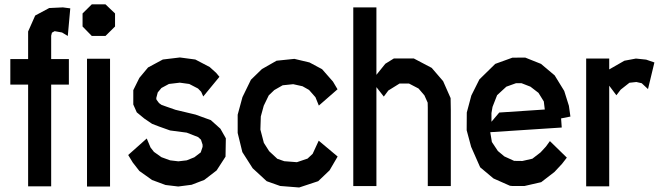

<svg xmlns="http://www.w3.org/2000/svg" viewBox="-20 -832 2962 863"><path d="M210 -671.4V-566.4H289.6V-451.7H210V5.4H106.4V-451.7H26.4V-566.4H106.4V-690.4L138.2 -762.2L201.2 -795.9L262.7 -798.8L295.9 -794.4L284.7 -670.4L258.8 -686L225.6 -691.9L213.4 -685.1Z M454.1 -670.4H392.6L351.1 -712.9V-771.5L392.6 -812.5H454.1L497.1 -771.5V-712.9ZM371.1 6.3V-567.9H474.6V6.3Z M970.7 -253.4 995.1 -210.4 993.7 -127.9 953.6 -65.9 898.4 -23.4 841.3 -1.5 781.2 6.3 724.1 -0.5 663.6 -22.9 606.4 -63.5 576.7 -101.6 556.2 -135.3 639.6 -209.5 656.7 -168.9 671.9 -149.4 705.6 -125.5 744.6 -111.3 781.7 -106.9 819.3 -111.3 853.5 -125 882.3 -147 890.6 -171.9V-181.6L883.3 -204.1L870.6 -215.8L819.3 -235.8L744.6 -245.6L695.3 -263.2L663.6 -275.4L628.4 -299.3L594.7 -327.1L579.1 -362.3V-426.8L606.4 -481.9L645.5 -528.8L711.9 -564.5L788.6 -573.7L857.9 -564.5L922.4 -530.8L951.7 -504.4L966.3 -486.8L893.6 -398.4L884.3 -419.4L870.1 -434.1L830.6 -454.6L788.1 -460.4L739.3 -454.6L705.6 -436.5L689 -416.5L682.6 -392.1V-387.2L683.6 -383.8L694.8 -368.7L705.6 -360.8L727.1 -353L769 -338.4L858.9 -316.9L927.7 -292Z M1412.6 -199.7 1497.6 -128.4 1461.4 -66.4 1410.2 -17.6 1324.7 10.7 1239.3 3.9 1178.7 -17.6 1115.7 -75.7 1069.3 -148.4 1048.3 -234.4V-316.4L1069.8 -395.5L1107.9 -473.6L1157.2 -521.5L1223.1 -559.1L1303.2 -567.4L1371.1 -551.3L1427.7 -521L1476.6 -465.3L1497.1 -430.7L1413.1 -357.4L1397.9 -395L1369.1 -427.7L1339.8 -444.3L1297.9 -453.6L1250.5 -448.7L1212.9 -427.2L1188 -403.3L1165.5 -356.9L1152.3 -308.6L1150.4 -249.5L1166 -189.9L1189.9 -152.3L1226.6 -118.2L1257.8 -107.4L1314.5 -103L1362.3 -119.1L1385.3 -140.6Z M2005.4 -391.1 2006.3 -337.4V4.4H1902.8V-347.7L1902.3 -370.6L1887.7 -403.3L1861.3 -434.1L1818.4 -456.5H1775.9L1725.6 -425.3L1705.1 -397.9L1671.9 -440.4V4.4H1567.9V-798.8H1671.9V-495.6L1711.9 -545.4L1750.5 -569.3H1839.8L1920.4 -526.9L1971.7 -467.3Z M2433.6 -172.9 2451.7 -197.8 2527.8 -123.5 2506.3 -95.7 2472.2 -59.1 2412.6 -13.2 2337.9 3.9H2281.7L2272 2.9L2198.2 -29.8L2138.2 -80.1L2097.7 -171.9L2077.6 -246.6L2078.1 -326.2L2098.6 -402.8L2134.8 -475.1L2206.1 -544.9L2283.2 -572.8L2340.8 -573.2L2411.6 -544.9L2473.1 -493.2L2516.1 -423.3L2537.1 -356.4L2543.9 -308.1L2502 -299.8L2504.9 -258.8L2183.6 -237.8L2190.9 -193.8L2217.8 -153.3L2247.1 -128.9L2291 -108.9L2328.1 -108.4L2373 -118.7L2409.7 -147ZM2214.4 -404.3 2193.8 -351.6 2189 -323.7V-284.7L2224.1 -326.2L2428.7 -339.8L2424.3 -376L2400.4 -414.6L2364.3 -442.4L2324.2 -458H2299.3L2255.9 -442.4Z M2884.3 -564 2921.4 -551.3 2892.6 -431.6 2864.3 -458 2840.3 -463.4 2809.1 -460 2770 -429.2 2750.5 -403.8 2718.3 -446.8V5.4H2614.7V-568.8H2718.3V-520L2786.6 -559.1L2838.4 -568.8Z"/></svg>

Font: Gap Sans
Style: Bold
Weight: 400
Designer: Alexandre Liziard and Etienne Ozeray
Foundry: Interstices.io
Version: Version 1.610